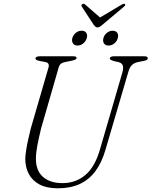

<svg xmlns="http://www.w3.org/2000/svg" viewBox="-20 -1004 818 1037"><path d="M520 -197 641.5 -614.5Q647.5 -638.5 642.8 -651.2Q638 -664 618.5 -669L595 -674Q584 -677.5 578.5 -680.5Q573 -683.5 573 -688Q573 -693.5 578.8 -696.8Q584.5 -700 595 -700H761Q769 -700 773.5 -697.2Q778 -694.5 778 -690.5Q778 -684.5 774.2 -681.2Q770.5 -678 756.5 -675L723.5 -668.5Q704.5 -664 692.2 -652.5Q680 -641 672.5 -613.5L549.5 -194.5Q529.5 -125.5 495.2 -79.5Q461 -33.5 410.8 -10.2Q360.5 13 292 13Q232 13 193.2 -7.8Q154.5 -28.5 135.5 -64.5Q116.5 -100.5 116.5 -146.5Q117 -165 121.2 -192.8Q125.5 -220.5 132.5 -251.5Q139.5 -282.5 146.5 -311L242 -639.5Q245.5 -650.5 241.5 -658.8Q237.5 -667 224 -669L191 -675.5Q180 -678 175.8 -681Q171.5 -684 171.5 -689.5Q172 -694 178 -697Q184 -700 195.5 -700H377Q393.5 -700 393.5 -691Q393.5 -686 388 -682.8Q382.5 -679.5 369 -676.5L330 -668.5Q317.5 -666 309.2 -659.8Q301 -653.5 297 -640L202 -310.5Q188.5 -255.5 181.2 -215.8Q174 -176 174 -148Q173.5 -82.5 212 -48.8Q250.5 -15 317 -15Q389.5 -15 441.2 -59Q493 -103 520 -197ZM398.5 -758Q381.5 -758 374 -769.8Q366.5 -781.5 370.5 -798Q375.5 -815 389.2 -826.5Q403 -838 421 -838Q438.5 -838 446 -826.5Q453.5 -815 448.5 -798Q444 -781.5 430 -769.8Q416 -758 398.5 -758ZM566 -758Q549 -758 541.5 -769.8Q534 -781.5 538.5 -798Q543 -815 557 -826.5Q571 -838 588 -838Q606 -838 613.5 -826.5Q621 -815 616 -798Q612 -781.5 598 -769.8Q584 -758 566 -758ZM525 -905.5 440 -979.5Q432.5 -986 425 -982Q421.5 -980 420.2 -976.2Q419 -972.5 422 -968L486 -870Q491 -863.5 495.2 -859.8Q499.5 -856 506.5 -856Q513.5 -856 519.2 -859.8Q525 -863.5 533 -870L649.5 -968Q655 -972.5 656 -976.2Q657 -980 655 -982Q652 -984.5 647.8 -983.5Q643.5 -982.5 638 -979.5L513.5 -905.5Z"/></svg>

Font: Fraunces ExtraLight
Style: Italic
Weight: 250
Italic angle: -16°
Version: Version 1.000;[b76b70a41]